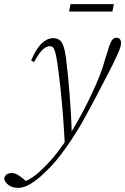

<svg xmlns="http://www.w3.org/2000/svg" viewBox="-129 -661 607 931"><path d="M-41 250Q-68 250 -86.5 237Q-105 224 -109 205Q-106 191 -96 184.5Q-86 178 -73 178Q-58 178 -45 185.5Q-32 193 -15 207L5 224V229H-20V225Q-3 217 14 207.5Q31 198 47 185Q63 172 79 156Q116 121 149 78Q182 35 211 -11Q242 -62 268.5 -111.5Q295 -161 316.5 -207Q338 -253 354.5 -294.5Q371 -336 380 -372Q393 -415 401 -438Q409 -461 417 -469.5Q425 -478 435 -478Q447 -478 452.5 -471Q458 -464 458 -454Q458 -444 454 -430.5Q450 -417 442 -400Q430 -373 416.5 -345.5Q403 -318 380 -275Q358 -231 338.5 -195Q319 -159 302 -127Q285 -95 268 -65Q251 -35 232 -6Q213 24 191 55Q169 86 144.5 116Q120 146 91 173Q69 195 46 212.5Q23 230 1 240Q-21 250 -41 250ZM185 36Q181 -45 175.5 -112.5Q170 -180 163.5 -239.5Q157 -299 149 -355Q144 -389 139 -407Q134 -425 128 -431Q122 -437 112 -437Q97 -437 79.5 -422Q62 -407 36 -360L22 -368Q47 -426 73.5 -451Q100 -476 129 -476Q147 -476 159 -467.5Q171 -459 178.5 -438Q186 -417 191 -380Q196 -339 200.5 -294.5Q205 -250 208.5 -203Q212 -156 215 -107.5Q218 -59 219 -8H226ZM206 -605 213 -641H423L416 -605Z"/></svg>

Font: Source Serif 4 36pt Light
Style: Italic
Weight: 300
Italic angle: -12°
Designer: Frank Grießhammer
Foundry: Adobe Systems Incorporated
Version: Version 4.004;hotconv 1.0.116;makeotfexe 2.5.65601